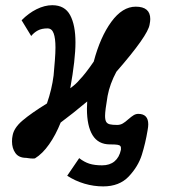

<svg xmlns="http://www.w3.org/2000/svg" viewBox="-20 -572 640 720"><path d="M232 87 277 21Q295.5 35.5 315 41.8Q334.5 48 363 48Q391.5 48 409.5 33Q427.5 18 433.5 -10.5Q434.5 -20 431.5 -24Q428.5 -28 420 -29.2Q411.5 -30.5 392 -30.5Q348.5 -30.5 327.2 -65Q306 -99.5 306 -164Q306 -172.5 307 -191.5Q252 -145.5 207.5 -112.5Q189 -66 164.2 -30.8Q139.5 4.5 111 22Q108.5 22.5 104 22.5Q94.5 22.5 87 21.2Q79.5 20 78.5 20Q50.5 20 37.8 2Q25 -16 25 -41.5Q25 -54 27 -62.5Q31.5 -92 64.5 -120Q97.5 -148 156 -184Q174.5 -237 181 -289Q183.5 -317.5 185.8 -345.8Q188 -374 188 -394Q188 -428.5 181.2 -447Q174.5 -465.5 158 -465.5Q136.5 -465.5 122 -457.8Q107.5 -450 97 -437L61 -496Q87 -522.5 117.2 -537.5Q147.5 -552.5 176 -552.5Q223 -552.5 243 -515.2Q263 -478 263 -413Q263 -349.5 243.5 -241Q266.5 -258 278 -272.5Q298.5 -293 331.5 -341Q356 -433.5 397.5 -490.2Q439 -547 489 -547Q543.5 -547 543.5 -500.5Q543.5 -492.5 541 -480Q535 -439 416.5 -303Q392 -257.5 383.5 -212.5Q374 -157 374 -137.5Q374 -122.5 378.2 -115.2Q382.5 -108 392 -105.8Q401.5 -103.5 419.5 -103.5Q431 -103.5 440.5 -109Q450 -114.5 462 -125.5Q473 -135 481.2 -140Q489.5 -145 498.5 -145Q536 -145 536 -105.5Q536 -97 533.5 -83.5Q525.5 -35 511.8 8.8Q498 52.5 462.8 89.8Q427.5 127 367 127Q331.5 127 296.8 116.8Q262 106.5 232 87Z"/></svg>

Font: JuliaMono ExtraBoldItalic
Style: Regular
Weight: 800
Italic angle: -9°
Monospace: yes
Designer: cormullion
Foundry: corm
Version: Version 0.049; ttfautohint (v1.8.4)